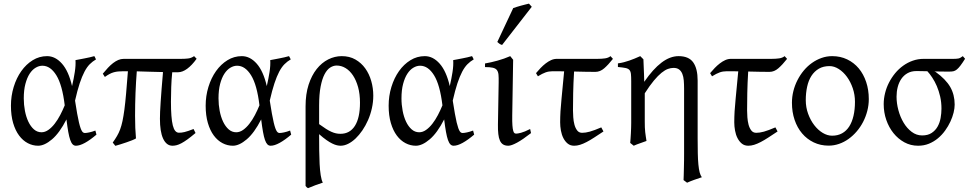

<svg xmlns="http://www.w3.org/2000/svg" viewBox="-20 -772 5232 1037"><path d="M204.1 -57.6Q223.1 -57.6 241.2 -70.3Q259.3 -83 275.4 -103.8Q291.5 -124.5 305.2 -150.6Q318.8 -176.8 329.6 -203.1Q316.4 -313.5 284.4 -365.2Q252.4 -417 209 -417Q190.4 -417 172.4 -406.2Q154.3 -395.5 140.1 -373.8Q126 -352.1 117.2 -318.8Q108.4 -285.6 108.4 -240.7Q108.4 -206.1 114.7 -173.1Q121.1 -140.1 133.3 -114.5Q145.5 -88.9 163.3 -73.2Q181.2 -57.6 204.1 -57.6ZM498.5 -451.2Q480 -440.4 464.8 -425.3Q449.7 -410.2 436.3 -384.8Q422.9 -359.4 410.4 -321.8Q397.9 -284.2 385.3 -228.5Q391.6 -187.5 396.7 -158.7Q401.9 -129.9 406.5 -110.6Q411.1 -91.3 415.3 -79.8Q419.4 -68.4 423.3 -62.7Q427.2 -57.1 431.2 -55.4Q435.1 -53.7 439 -53.7Q446.8 -53.7 462.2 -56.9Q477.5 -60.1 495.1 -66.9Q496.1 -62.5 497.6 -57.6Q499 -52.7 501 -44.9Q467.3 -16.1 439 -0.5Q410.6 15.1 390.1 15.1Q379.9 15.1 372.6 7.8Q365.2 0.5 359.4 -16.1Q353.5 -32.7 348.6 -60.1Q343.8 -87.4 338.9 -127Q301.8 -54.2 261 -19.5Q220.2 15.1 186 15.1Q156.7 15.1 130.1 1.2Q103.5 -12.7 83.3 -39.8Q63 -66.9 51 -107.4Q39.1 -147.9 39.1 -201.2Q39.1 -253.9 54 -302.5Q68.8 -351.1 95 -387.9Q121.1 -424.8 156.7 -446.8Q192.4 -468.8 234.4 -468.8Q278.8 -468.8 314.7 -428.2Q350.6 -387.7 369.1 -307.1L370.1 -311.5Q378.4 -347.2 384 -383.1Q389.6 -418.9 387.7 -447.3Q398.4 -449.2 411.1 -451.7Q423.8 -454.1 437.5 -456.8Q451.2 -459.5 464.4 -462.4Q477.5 -465.3 489.3 -468.8Q493.2 -463.4 494.6 -459Q496.1 -454.6 498.5 -451.2Z M1036.1 -53.7Q1011.2 -32.7 992.7 -19.3Q974.1 -5.9 959.7 1.7Q945.3 9.3 933.8 12.2Q922.4 15.1 911.6 15.1Q894.5 15.1 881.8 4.9Q869.1 -5.4 860.6 -24.2Q852.1 -43 847.9 -69.8Q843.8 -96.7 843.8 -130.4Q843.8 -146 844.7 -168.2Q845.7 -190.4 847.7 -221.2Q849.6 -252 852.8 -291.7Q856 -331.5 860.4 -382.8Q825.7 -383.3 792.2 -384.5Q758.8 -385.7 718.8 -386.7Q714.4 -331.1 711.9 -270Q709.5 -209 709.5 -146.5Q709.5 -111.3 710.7 -81.3Q711.9 -51.3 714.4 -24.4Q707.5 -20 693.6 -14.4Q679.7 -8.8 663.1 -3.2Q646.5 2.4 630.1 7.6Q613.8 12.7 603 15.6Q601.6 13.7 597.9 9.3Q594.2 4.9 591.8 1.7Q589.4 -1.5 588.9 -2Q602.1 -20.5 611.8 -37.1Q621.6 -53.7 628.9 -73.2Q636.2 -92.8 641.6 -118.4Q647 -144 651.9 -180.4Q656.7 -216.8 661.1 -267.3Q665.5 -317.9 670.9 -387.2H646Q630.4 -387.2 618.2 -386Q606 -384.8 594.5 -381.6Q583 -378.4 571.5 -372.3Q560.1 -366.2 546.4 -356.4L535.2 -374Q549.3 -391.1 563 -405.8Q576.7 -420.4 590.6 -431.2Q604.5 -441.9 618.7 -448Q632.8 -454.1 648.4 -454.1H957.5Q978 -454.1 995.6 -456.1Q1013.2 -458 1028.3 -468.8L1042 -454.6Q1016.6 -419.4 991 -400.6Q965.3 -381.8 941.9 -381.8H910.2Q906.2 -342.3 904.8 -301.8Q903.3 -261.2 903.3 -223.1Q903.3 -178.7 905.8 -147Q908.2 -115.2 913.3 -94.7Q918.5 -74.2 926.8 -64.7Q935.1 -55.2 946.3 -55.2Q953.6 -55.2 960.7 -55.9Q967.8 -56.6 976.6 -58.8Q985.4 -61 997.1 -64.9Q1008.8 -68.8 1025.4 -75.2L1036.1 -53.7Z M1255.9 -57.6Q1274.9 -57.6 1293 -70.3Q1311 -83 1327.1 -103.8Q1343.3 -124.5 1356.9 -150.6Q1370.6 -176.8 1381.3 -203.1Q1368.2 -313.5 1336.2 -365.2Q1304.2 -417 1260.7 -417Q1242.2 -417 1224.1 -406.2Q1206.1 -395.5 1191.9 -373.8Q1177.7 -352.1 1168.9 -318.8Q1160.2 -285.6 1160.2 -240.7Q1160.2 -206.1 1166.5 -173.1Q1172.9 -140.1 1185.1 -114.5Q1197.3 -88.9 1215.1 -73.2Q1232.9 -57.6 1255.9 -57.6ZM1550.3 -451.2Q1531.7 -440.4 1516.6 -425.3Q1501.5 -410.2 1488 -384.8Q1474.6 -359.4 1462.2 -321.8Q1449.7 -284.2 1437 -228.5Q1443.4 -187.5 1448.5 -158.7Q1453.6 -129.9 1458.3 -110.6Q1462.9 -91.3 1467 -79.8Q1471.2 -68.4 1475.1 -62.7Q1479 -57.1 1482.9 -55.4Q1486.8 -53.7 1490.7 -53.7Q1498.5 -53.7 1513.9 -56.9Q1529.3 -60.1 1546.9 -66.9Q1547.9 -62.5 1549.3 -57.6Q1550.8 -52.7 1552.7 -44.9Q1519 -16.1 1490.7 -0.5Q1462.4 15.1 1441.9 15.1Q1431.6 15.1 1424.3 7.8Q1417 0.5 1411.1 -16.1Q1405.3 -32.7 1400.4 -60.1Q1395.5 -87.4 1390.6 -127Q1353.5 -54.2 1312.7 -19.5Q1272 15.1 1237.8 15.1Q1208.5 15.1 1181.9 1.2Q1155.3 -12.7 1135 -39.8Q1114.7 -66.9 1102.8 -107.4Q1090.8 -147.9 1090.8 -201.2Q1090.8 -253.9 1105.7 -302.5Q1120.6 -351.1 1146.7 -387.9Q1172.9 -424.8 1208.5 -446.8Q1244.1 -468.8 1286.1 -468.8Q1330.6 -468.8 1366.5 -428.2Q1402.3 -387.7 1420.9 -307.1L1421.9 -311.5Q1430.2 -347.2 1435.8 -383.1Q1441.4 -418.9 1439.5 -447.3Q1450.2 -449.2 1462.9 -451.7Q1475.6 -454.1 1489.3 -456.8Q1502.9 -459.5 1516.1 -462.4Q1529.3 -465.3 1541 -468.8Q1544.9 -463.4 1546.4 -459Q1547.9 -454.6 1550.3 -451.2Z M1703.6 -101.6Q1725.1 -85.9 1741 -75.9Q1756.8 -65.9 1770 -60.1Q1783.2 -54.2 1794.7 -51.8Q1806.2 -49.3 1818.8 -49.3Q1869.6 -49.3 1897 -92.5Q1924.3 -135.7 1924.3 -217.3Q1924.3 -264.2 1914.1 -301.3Q1903.8 -338.4 1886.5 -364.5Q1869.1 -390.6 1846.4 -404.3Q1823.7 -418 1798.3 -418Q1780.3 -418 1763.2 -407Q1746.1 -396 1732.9 -370.8Q1719.7 -345.7 1711.7 -304.4Q1703.6 -263.2 1703.6 -203.1ZM1996.1 -255.4Q1996.1 -220.7 1988.5 -187Q1981 -153.3 1967.8 -123.3Q1954.6 -93.3 1937.3 -67.9Q1919.9 -42.5 1900.4 -23.9Q1880.9 -5.4 1860.1 4.9Q1839.4 15.1 1819.8 15.1Q1811 15.1 1800 12.7Q1789.1 10.3 1774.9 3.4Q1760.7 -3.4 1743.2 -15.6Q1725.6 -27.8 1703.6 -47.4V-34.7Q1703.6 2.4 1704.1 41Q1704.6 79.6 1706.3 113.8Q1708 147.9 1712.2 174.6Q1716.3 201.2 1723.6 214.4Q1701.2 221.7 1682.9 228.5Q1664.6 235.4 1644 244.1Q1638.7 241.7 1636.5 239.3Q1634.3 236.8 1630.4 232.4V-197.8Q1630.4 -263.7 1646.7 -314.2Q1663.1 -364.7 1690.4 -399.2Q1717.8 -433.6 1752.9 -451.2Q1788.1 -468.8 1825.7 -468.8Q1867.7 -468.8 1899.4 -450.7Q1931.2 -432.6 1952.6 -402.8Q1974.1 -373 1985.1 -334.5Q1996.1 -295.9 1996.1 -255.4Z M2244.1 -57.6Q2263.2 -57.6 2281.2 -70.3Q2299.3 -83 2315.4 -103.8Q2331.5 -124.5 2345.2 -150.6Q2358.9 -176.8 2369.6 -203.1Q2356.4 -313.5 2324.5 -365.2Q2292.5 -417 2249 -417Q2230.5 -417 2212.4 -406.2Q2194.3 -395.5 2180.2 -373.8Q2166 -352.1 2157.2 -318.8Q2148.4 -285.6 2148.4 -240.7Q2148.4 -206.1 2154.8 -173.1Q2161.1 -140.1 2173.3 -114.5Q2185.5 -88.9 2203.4 -73.2Q2221.2 -57.6 2244.1 -57.6ZM2538.6 -451.2Q2520 -440.4 2504.9 -425.3Q2489.7 -410.2 2476.3 -384.8Q2462.9 -359.4 2450.4 -321.8Q2438 -284.2 2425.3 -228.5Q2431.6 -187.5 2436.8 -158.7Q2441.9 -129.9 2446.5 -110.6Q2451.2 -91.3 2455.3 -79.8Q2459.5 -68.4 2463.4 -62.7Q2467.3 -57.1 2471.2 -55.4Q2475.1 -53.7 2479 -53.7Q2486.8 -53.7 2502.2 -56.9Q2517.6 -60.1 2535.2 -66.9Q2536.1 -62.5 2537.6 -57.6Q2539.1 -52.7 2541 -44.9Q2507.3 -16.1 2479 -0.5Q2450.7 15.1 2430.2 15.1Q2419.9 15.1 2412.6 7.8Q2405.3 0.5 2399.4 -16.1Q2393.6 -32.7 2388.7 -60.1Q2383.8 -87.4 2378.9 -127Q2341.8 -54.2 2301 -19.5Q2260.3 15.1 2226.1 15.1Q2196.8 15.1 2170.2 1.2Q2143.6 -12.7 2123.3 -39.8Q2103 -66.9 2091.1 -107.4Q2079.1 -147.9 2079.1 -201.2Q2079.1 -253.9 2094 -302.5Q2108.9 -351.1 2135 -387.9Q2161.1 -424.8 2196.8 -446.8Q2232.4 -468.8 2274.4 -468.8Q2318.8 -468.8 2354.7 -428.2Q2390.6 -387.7 2409.2 -307.1L2410.2 -311.5Q2418.5 -347.2 2424.1 -383.1Q2429.7 -418.9 2427.7 -447.3Q2438.5 -449.2 2451.2 -451.7Q2463.9 -454.1 2477.5 -456.8Q2491.2 -459.5 2504.4 -462.4Q2517.6 -465.3 2529.3 -468.8Q2533.2 -463.4 2534.7 -459Q2536.1 -454.6 2538.6 -451.2Z M2848.1 -53.2Q2803.2 -18.1 2772.5 -1.5Q2741.7 15.1 2725.6 15.1Q2708.5 15.1 2697.5 8.3Q2686.5 1.5 2680.2 -12.5Q2673.8 -26.4 2671.4 -48.1Q2668.9 -69.8 2669.4 -99.1L2673.3 -326.7Q2673.8 -352.1 2672.4 -368.2Q2670.9 -384.3 2663.8 -393.6Q2656.7 -402.8 2641.6 -406.2Q2626.5 -409.7 2599.6 -409.7V-429.2Q2631.3 -434.6 2667.5 -444.6Q2703.6 -454.6 2735.8 -468.8L2751.5 -449.2L2746.6 -147.9Q2746.1 -114.3 2747.6 -94.7Q2749 -75.2 2752 -65.2Q2754.9 -55.2 2759 -52.7Q2763.2 -50.3 2768.6 -50.3Q2775.9 -50.3 2794.2 -54.9Q2812.5 -59.6 2843.3 -75.2L2848.1 -53.2ZM2691.9 -529.3Q2688 -530.3 2685.1 -531.5Q2682.1 -532.7 2679.2 -534.7Q2676.3 -536.6 2673.3 -539.1Q2670.4 -541.5 2666 -545.4L2752 -728.5Q2759.8 -731.4 2770.5 -734.6Q2781.2 -737.8 2793 -741.2Q2804.7 -744.6 2816.2 -747.3Q2827.6 -750 2836.9 -752.4L2852.1 -735.4Z M3239.3 -62Q3211.4 -43.5 3189.2 -29.1Q3167 -14.6 3148.2 -4.9Q3129.4 4.9 3113 10Q3096.7 15.1 3081.1 15.1Q3060.5 15.1 3046.4 3.7Q3032.2 -7.8 3022.9 -25.9Q3013.7 -43.9 3009.5 -66.7Q3005.4 -89.4 3005.4 -111.3Q3005.4 -167.5 3012.7 -237.5Q3020 -307.6 3026.9 -386.7Q3014.6 -386.7 3003.9 -387Q2993.2 -387.2 2984.4 -387.2H2964.4Q2944.3 -387.2 2927 -381.1Q2909.7 -375 2885.3 -359.9L2875 -377Q2886.7 -391.1 2899.9 -404.8Q2913.1 -418.5 2927.2 -429.4Q2941.4 -440.4 2956.5 -447.3Q2971.7 -454.1 2987.3 -454.1H3206.1Q3230.5 -454.1 3248.3 -456.8Q3266.1 -459.5 3277.3 -468.8L3290.5 -454.1Q3265.6 -422.4 3243.4 -403.1Q3221.2 -383.8 3195.8 -383.8Q3174.8 -383.8 3143.8 -384.3Q3112.8 -384.8 3080.6 -385.7Q3076.7 -321.3 3075.7 -269Q3074.7 -216.8 3074.7 -175.3Q3074.7 -159.7 3076.2 -138.7Q3077.6 -117.7 3082.5 -99.1Q3087.4 -80.6 3097.2 -67.6Q3106.9 -54.7 3124 -54.7Q3133.3 -54.7 3143.3 -56.2Q3153.3 -57.6 3165.5 -61Q3177.7 -64.5 3192.9 -70.1Q3208 -75.7 3227.5 -84L3239.3 -62Z M3645 -468.8Q3700.2 -468.8 3724.1 -435.1Q3748 -401.4 3748 -336.9V-23.9Q3748 21 3748.8 55.7Q3749.5 90.3 3752 116Q3754.4 141.6 3758.8 158.7Q3763.2 175.8 3771 185.1Q3750 191.9 3729 199.5Q3708 207 3690.9 214.8L3671.9 200.7Q3672.4 190.9 3672.9 173.1Q3673.3 155.3 3673.8 134.8Q3674.3 114.3 3674.6 94Q3674.8 73.7 3674.8 59.6V-293Q3674.8 -316.9 3673.1 -337.4Q3671.4 -357.9 3665.3 -373Q3659.2 -388.2 3647.9 -396.7Q3636.7 -405.3 3617.7 -405.3Q3603.5 -405.3 3587.6 -399.7Q3571.8 -394 3553 -378.9Q3534.2 -363.8 3511.7 -336.9Q3489.3 -310.1 3462.4 -268.1V-115.2Q3462.4 -98.1 3462.9 -84.5Q3463.4 -70.8 3464.8 -58.6Q3466.3 -46.4 3468 -34.7Q3469.7 -22.9 3471.7 -10.7Q3455.1 -4.4 3437.7 1.5Q3420.4 7.3 3402.8 15.1L3383.8 0Q3384.8 -9.8 3385.7 -23.7Q3386.7 -37.6 3387.5 -52.5Q3388.2 -67.4 3388.7 -81.8Q3389.2 -96.2 3389.2 -107.4V-332.5Q3389.2 -357.9 3387.7 -372.3Q3386.2 -386.7 3379.4 -394.3Q3372.6 -401.9 3358.2 -404.8Q3343.8 -407.7 3317.4 -410.2V-429.7Q3335 -432.1 3349.9 -436Q3364.7 -439.9 3378.9 -444.8Q3393.1 -449.7 3407.5 -455.6Q3421.9 -461.4 3438 -468.8L3455.1 -451.7Q3455.1 -450.7 3455.6 -439Q3456.1 -427.2 3456.8 -408.9Q3457.5 -390.6 3458.3 -373Q3459 -355.5 3459.2 -342.8Q3459.5 -330.1 3459.5 -330.1Q3507.3 -399.4 3553.2 -434.1Q3599.1 -468.8 3645 -468.8Z M4179.7 -62Q4151.9 -43.5 4129.6 -29.1Q4107.4 -14.6 4088.6 -4.9Q4069.8 4.9 4053.5 10Q4037.1 15.1 4021.5 15.1Q4001 15.1 3986.8 3.7Q3972.7 -7.8 3963.4 -25.9Q3954.1 -43.9 3950 -66.7Q3945.8 -89.4 3945.8 -111.3Q3945.8 -167.5 3953.1 -237.5Q3960.4 -307.6 3967.3 -386.7Q3955.1 -386.7 3944.3 -387Q3933.6 -387.2 3924.8 -387.2H3904.8Q3884.8 -387.2 3867.4 -381.1Q3850.1 -375 3825.7 -359.9L3815.4 -377Q3827.1 -391.1 3840.3 -404.8Q3853.5 -418.5 3867.7 -429.4Q3881.8 -440.4 3897 -447.3Q3912.1 -454.1 3927.7 -454.1H4146.5Q4170.9 -454.1 4188.7 -456.8Q4206.5 -459.5 4217.8 -468.8L4231 -454.1Q4206.1 -422.4 4183.8 -403.1Q4161.6 -383.8 4136.2 -383.8Q4115.2 -383.8 4084.2 -384.3Q4053.2 -384.8 4021 -385.7Q4017.1 -321.3 4016.1 -269Q4015.1 -216.8 4015.1 -175.3Q4015.1 -159.7 4016.6 -138.7Q4018.1 -117.7 4022.9 -99.1Q4027.8 -80.6 4037.6 -67.6Q4047.4 -54.7 4064.5 -54.7Q4073.7 -54.7 4083.7 -56.2Q4093.8 -57.6 4106 -61Q4118.2 -64.5 4133.3 -70.1Q4148.4 -75.7 4168 -84L4179.7 -62Z M4597.7 -222.2Q4597.7 -260.7 4585.7 -295.7Q4573.7 -330.6 4554.2 -357.2Q4534.7 -383.8 4510 -399.4Q4485.4 -415 4460.4 -415Q4426.8 -415 4402.6 -400.9Q4378.4 -386.7 4362.5 -362.1Q4346.7 -337.4 4339.4 -303.7Q4332 -270 4332 -231Q4332 -192.4 4344.7 -157.5Q4357.4 -122.6 4377.7 -96.2Q4397.9 -69.8 4423.3 -54.4Q4448.7 -39.1 4474.1 -39.1Q4504.9 -39.1 4528.1 -52Q4551.3 -64.9 4566.7 -88.9Q4582 -112.8 4589.8 -146.5Q4597.7 -180.2 4597.7 -222.2ZM4672.4 -236.8Q4672.4 -204.6 4664.3 -173.1Q4656.2 -141.6 4641.8 -113.8Q4627.4 -85.9 4607.2 -62.3Q4586.9 -38.6 4563 -21.5Q4539.1 -4.4 4511.7 5.1Q4484.4 14.6 4455.6 14.6Q4411.6 14.6 4375 -2.9Q4338.4 -20.5 4312.3 -51.3Q4286.1 -82 4271.7 -124.5Q4257.3 -167 4257.3 -216.8Q4257.3 -249 4265.1 -280.3Q4272.9 -311.5 4287.4 -339.6Q4301.8 -367.7 4321.5 -391.4Q4341.3 -415 4365.5 -432.1Q4389.6 -449.2 4417.2 -459Q4444.8 -468.8 4474.6 -468.8Q4519 -468.8 4555.7 -451.2Q4592.3 -433.6 4618.2 -402.6Q4644 -371.6 4658.2 -329.1Q4672.4 -286.6 4672.4 -236.8Z M5064.9 -185.5Q5064.9 -219.7 5057.9 -250.5Q5050.8 -281.2 5039.8 -306.9Q5028.8 -332.5 5015.1 -353Q5001.5 -373.5 4988.8 -387.2Q4969.2 -387.7 4953.6 -387.9Q4938 -388.2 4929.7 -388.2Q4901.9 -388.2 4881.6 -376.7Q4861.3 -365.2 4848.1 -345.9Q4835 -326.7 4828.6 -301.8Q4822.3 -276.9 4822.3 -250Q4822.3 -213.9 4832.3 -176.8Q4842.3 -139.6 4860.4 -109.4Q4878.4 -79.1 4904.1 -59.8Q4929.7 -40.5 4960.4 -40.5Q4991.7 -40.5 5012 -54Q5032.2 -67.4 5043.9 -88.1Q5055.7 -108.9 5060.3 -134.8Q5064.9 -160.6 5064.9 -185.5ZM5192.4 -454.6Q5177.7 -431.2 5167.2 -417.5Q5156.7 -403.8 5147.7 -396.5Q5138.7 -389.2 5129.4 -387.2Q5120.1 -385.3 5107.4 -385.3Q5091.8 -385.3 5070.6 -385.5Q5049.3 -385.7 5026.4 -386.2Q5030.8 -384.8 5033.7 -383.3Q5087.9 -344.2 5112.1 -302.5Q5136.2 -260.7 5136.2 -207Q5136.2 -187.5 5130.4 -163.6Q5124.5 -139.6 5113 -115Q5101.6 -90.3 5084.7 -66.9Q5067.9 -43.5 5045.9 -25.1Q5023.9 -6.8 4997.1 4.2Q4970.2 15.1 4938.5 15.1Q4898.4 15.1 4864.5 -3.4Q4830.6 -22 4805.7 -53Q4780.8 -84 4766.8 -124.5Q4752.9 -165 4752.9 -209.5Q4752.9 -239.3 4760.3 -269Q4767.6 -298.8 4781.5 -325.9Q4795.4 -353 4814.7 -376.5Q4834 -399.9 4858.2 -417.2Q4882.3 -434.6 4910.2 -444.3Q4938 -454.1 4968.8 -454.1H5118.2Q5132.8 -454.1 5141.6 -454.3Q5150.4 -454.6 5156.5 -456.1Q5162.6 -457.5 5167.7 -460.4Q5172.9 -463.4 5180.2 -468.8L5192.4 -454.6Z"/></svg>

Font: Gentium
Style: Regular
Weight: 400
Designer: J. Victor Gaultney
Version: Version 1.03; 2011; OFL 1.1 release